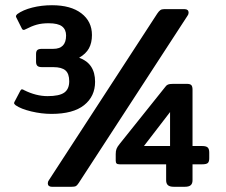

<svg xmlns="http://www.w3.org/2000/svg" viewBox="-20 -715 866 735"><path d="M40 -312Q34 -317 34 -320Q34 -324 37 -328L58 -368Q61 -373 64 -373Q68 -373 72 -370Q118 -347 162 -347Q207 -347 226 -360.5Q245 -374 245 -404Q245 -433 230.5 -445.5Q216 -458 184 -458H141Q128 -458 123 -463Q118 -468 118 -479V-508Q118 -519 123 -523.5Q128 -528 141 -528H184Q233 -528 233 -579Q233 -602 217.5 -614Q202 -626 166 -626Q140 -626 120.5 -620.5Q101 -615 78 -603Q68 -597 64 -605L44 -645Q41 -650 41 -653Q41 -656 46 -661Q68 -677 103.5 -686Q139 -695 179 -695Q251 -695 291.5 -664Q332 -633 332 -581Q332 -551 320.5 -530Q309 -509 283 -494Q344 -472 344 -402Q344 -346 302 -312.5Q260 -279 177 -279Q139 -279 99.5 -288.5Q60 -298 40 -312ZM163 -13Q163 -20 167 -25L582 -663Q588 -672 593.5 -676Q599 -680 608 -680H687Q694 -680 698 -676.5Q702 -673 702 -667Q702 -660 698 -655L281 -14Q275 -5 270.5 -2.5Q266 0 254 0H178Q171 0 167 -3.5Q163 -7 163 -13ZM616 -25V-86H438Q430 -86 426.5 -89Q423 -92 423 -100V-125Q423 -137 426 -145Q429 -153 438 -164L610 -379Q616 -388 622.5 -391Q629 -394 643 -394H695Q708 -394 712.5 -389Q717 -384 717 -372V-156H754Q769 -156 775 -150.5Q781 -145 781 -131V-109Q781 -96 775.5 -91Q770 -86 754 -86H717V-25Q717 -12 710 -6Q703 0 688 0H645Q630 0 623 -6Q616 -12 616 -25ZM631 -156V-286L531 -156Z"/></svg>

Font: Mitr
Style: Regular
Weight: 400
Designer: Thanarat Vachiruckul
Foundry: Cadson Demak
Version: Version 1.002